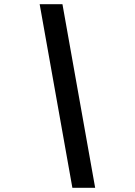

<svg xmlns="http://www.w3.org/2000/svg" viewBox="-20 -730 640 910"><path d="M323 160 168 -710H276L431 160Z"/></svg>

Font: Source Code Pro
Style: Bold Italic
Weight: 700
Italic angle: -11°
Monospace: yes
Designer: Paul D. Hunt, Teo Tuominen
Foundry: Adobe Systems Incorporated
Version: Version 1.050;PS 1.000;hotconv 16.6.51;makeotf.lib2.5.65220